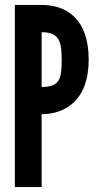

<svg xmlns="http://www.w3.org/2000/svg" viewBox="-20 -755 392 775"><path d="M40 -735H148C195 -735 242 -723 278 -689C314 -655 338 -599 338 -515C338 -431 314 -376 278 -342C242 -308 195 -294 148 -294V0H40ZM148 -404C181 -404 202 -410 214 -427C226 -443 229 -470 229 -511C229 -552 226 -581 214 -599C202 -617 181 -625 148 -625Z"/></svg>

Font: League Gothic
Style: Regular
Weight: 400
Designer: The League of Moveable Type
Version: Version 1.560;PS 001.560;hotconv 1.0.56;makeotf.lib2.0.21325